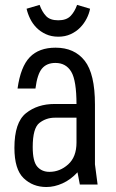

<svg xmlns="http://www.w3.org/2000/svg" viewBox="-20 -740 465 770"><path d="M198.8 -323Q130.2 -323 84 -285.9Q37.8 -248.8 37.8 -147Q37.8 -61 74.7 -25.5Q111.6 10 166 10Q198.2 10 230.8 -4.7Q263.4 -19.4 290.8 -49L300.2 0H371.4L360.8 -81V-323ZM50.4 -385H122.2Q129.6 -443 148.6 -465.3Q167.6 -487.6 202.2 -487.6Q244.6 -487.6 265.7 -452.4Q286.8 -417.2 286.8 -321H360.8Q360.8 -444 319.7 -496.4Q278.6 -548.8 202.8 -548.8Q136.2 -548.8 99.4 -510.6Q62.6 -472.4 50.4 -385ZM111.2 -150.4Q111.2 -226.4 138.3 -247.2Q165.4 -268 199.8 -268H286.8V-168.4Q286.8 -110.8 253.5 -80.8Q220.2 -50.8 178.2 -50.8Q147.8 -50.8 129.5 -71.7Q111.2 -92.6 111.2 -150.4ZM214 -592.8Q241.4 -592.8 263.5 -603Q285.6 -613.2 301.3 -629.2Q317 -645.2 327.3 -665.2Q337.6 -685.2 341.2 -705L289.2 -720.4Q279.4 -692.8 262.8 -675.7Q246.2 -658.6 213.6 -658.6Q180.8 -658.6 164.7 -675.7Q148.6 -692.8 138.8 -720.4L86.6 -705Q91 -685.2 100.8 -665.1Q110.6 -645 126.2 -629.1Q141.8 -613.2 163.9 -603Q186 -592.8 214 -592.8Z"/></svg>

Font: Secuela Light
Style: Regular
Weight: 300
Designer: Fernando Haro
Foundry: deFharo
Version: Version 1.708